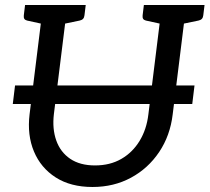

<svg xmlns="http://www.w3.org/2000/svg" viewBox="-20 -737 836 766"><path d="M31 -322 40 -396H756L747 -322ZM349 9Q262 9 202.5 -29Q143 -67 115.5 -132.5Q88 -198 98 -281L152 -717H249L195 -282Q188 -223 204.5 -176.5Q221 -130 260 -103.5Q299 -77 359 -77Q419 -77 464 -103Q509 -129 537 -175Q565 -221 572 -281L626 -717H723L669 -281Q659 -196 615 -130.5Q571 -65 502.5 -28Q434 9 349 9ZM182 -717 161 -639 88 -655Q80 -657 77 -662Q74 -667 75 -676L80 -717ZM322 -717 317 -676Q316 -667 311.5 -662Q307 -657 298 -655L221 -639L220 -717ZM656 -717 635 -639 562 -655Q554 -657 551 -662Q548 -667 549 -676L554 -717ZM796 -717 791 -676Q790 -667 785.5 -662Q781 -657 772 -655L695 -639L694 -717Z"/></svg>

Font: Aleo
Style: Italic
Weight: 400
Italic angle: -7°
Designer: Alessio Laiso
Foundry: Alessio Laiso
Version: Version 2.001;gftools[0.9.29]